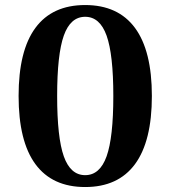

<svg xmlns="http://www.w3.org/2000/svg" viewBox="-20 -732 681 766"><path d="M585.9 -349.1Q585.9 -168.5 518.6 -77.1Q451.2 14.2 319.8 14.2Q188.5 14.2 121.3 -77.1Q54.2 -168.5 54.2 -349.1Q54.2 -529.8 121.3 -620.8Q188.5 -711.9 319.8 -711.9Q451.2 -711.9 518.6 -620.6Q585.9 -529.3 585.9 -349.1ZM234.6 -590.1Q208 -515.1 208 -349.1Q208 -183.1 234.6 -108.2Q261.2 -33.2 319.8 -33.2Q378.4 -33.2 405.3 -108.4Q432.1 -183.6 432.1 -349.1Q432.1 -514.6 405.3 -589.8Q378.4 -665 319.8 -665Q261.2 -665 234.6 -590.1Z"/></svg>

Font: Arima
Style: Bold
Weight: 700
Designer: Joana Correia and Natanael Gama
Foundry: NDISCOVER
Version: Version 1.100;Glyphs 3.1.2 (3151)